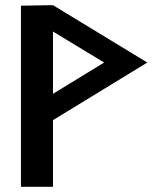

<svg xmlns="http://www.w3.org/2000/svg" viewBox="-20 -725 651 743"><path d="M185 -260V-2H61V-703L185 -705ZM185 -260V-362L383 -483L185 -603V-705L550 -483Z"/></svg>

Font: Hussar
Style: BoldWeb
Weight: 700
Foundry: Cannot Into Space Fonts
Version: Version 2.00